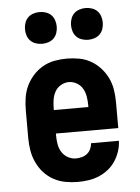

<svg xmlns="http://www.w3.org/2000/svg" viewBox="-53 -781 607 831"><g transform="rotate(-5 250.0 -365.5)"><path d="M252 8Q225 8 198 3Q171 -2 147 -15Q123 -28 104.5 -48.5Q86 -69 74.5 -94Q63 -119 58.5 -146Q54 -173 54 -200V-320Q54 -347 58 -374Q62 -401 73.5 -425.5Q85 -450 103.5 -470.5Q122 -491 145.5 -504.5Q169 -518 196 -523Q223 -528 250 -528Q277 -528 304 -523Q331 -518 354.5 -504.5Q378 -491 396.5 -470.5Q415 -450 426.5 -425.5Q438 -401 442 -374Q446 -347 446 -320V-209H175V-200Q175 -181 178 -163Q181 -145 190.5 -129Q200 -113 217 -103.5Q234 -94 252 -94Q265 -94 278 -97.5Q291 -101 301 -109Q311 -117 316.5 -129Q322 -141 323 -154H444Q443 -130 435.5 -107.5Q428 -85 415 -65.5Q402 -46 383.5 -31.5Q365 -17 343.5 -8Q322 1 299 4.5Q276 8 252 8ZM175 -311H325V-320Q325 -338 322 -356.5Q319 -375 310 -391Q301 -407 284.5 -416.5Q268 -426 250 -426Q232 -426 215.5 -416.5Q199 -407 190 -391Q181 -375 178 -356.5Q175 -338 175 -320ZM350 -601Q336 -601 322.5 -605.5Q309 -610 299.5 -619.5Q290 -629 285.5 -642.5Q281 -656 281 -670Q281 -684 285.5 -697.5Q290 -711 299.5 -720.5Q309 -730 322.5 -734.5Q336 -739 350 -739Q364 -739 377.5 -734.5Q391 -730 400.5 -720.5Q410 -711 414.5 -697.5Q419 -684 419 -670Q419 -656 414.5 -642.5Q410 -629 400.5 -619.5Q391 -610 377.5 -605.5Q364 -601 350 -601ZM150 -601Q136 -601 122.5 -605.5Q109 -610 99.5 -619.5Q90 -629 85.5 -642.5Q81 -656 81 -670Q81 -684 85.5 -697.5Q90 -711 99.5 -720.5Q109 -730 122.5 -734.5Q136 -739 150 -739Q164 -739 177.5 -734.5Q191 -730 200.5 -720.5Q210 -711 214.5 -697.5Q219 -684 219 -670Q219 -656 214.5 -642.5Q210 -629 200.5 -619.5Q191 -610 177.5 -605.5Q164 -601 150 -601Z"/></g></svg>

Font: Iosevka Curly Slab Extrabold
Style: Regular
Weight: 800
Monospace: yes
Designer: Belleve Invis
Foundry: Belleve Invis
Version: Version 22.1.2; ttfautohint (v1.8.4)